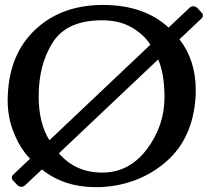

<svg xmlns="http://www.w3.org/2000/svg" viewBox="-20 -736 848 783"><path d="M394.5 -653.3Q252 -652.8 194.8 -562.5Q137.7 -472.2 137.7 -342.8Q137.7 -233.9 181.6 -164.1L593.3 -553.7Q566.4 -595.7 516.6 -624.5Q466.8 -653.3 394.5 -653.3ZM625 -493.7 220.2 -110.8Q287.6 -32.7 394.5 -32.2H397Q506.8 -32.2 578.6 -127Q650.9 -223.1 650.9 -339.8V-342.8Q649.9 -437.5 625 -493.7ZM801.3 -660.2 711.9 -575.7Q778.3 -490.7 778.3 -367.7Q778.3 -356 777.8 -343.8Q767.6 -172.4 658 -77.1Q548.3 18.1 394 26.9Q382.3 27.3 370.1 27.3Q241.7 27.3 150.9 -44.9L82.5 19.5Q75.2 25.9 66.9 25.9Q57.1 25.9 50.8 18.6L33.7 1Q28.3 -5.4 28.3 -11.2Q28.3 -18.1 34.2 -23.9L102.5 -88.9Q61 -131.3 35.2 -197.8Q11.2 -257.3 11.2 -328.1Q11.2 -335.9 11.7 -344.7Q17.6 -514.2 122.6 -614Q227.5 -713.9 394.5 -715.8H399.4Q567.9 -715.8 667.5 -623.5L753.4 -704.6Q760.3 -710.4 768.1 -710.4Q776.9 -710.4 784.2 -704.1L801.3 -685.5Q807.6 -680.2 807.6 -672.9Q807.6 -666.5 801.3 -660.2Z"/></svg>

Font: Caudex
Style: Bold
Weight: 700
Version: Version 1.01